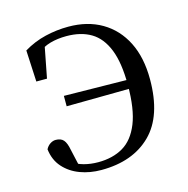

<svg xmlns="http://www.w3.org/2000/svg" viewBox="-86 -614 699 713"><g transform="rotate(-15 263.5 -258.0)"><path d="M219 15Q175 15 137.5 1Q100 -13 75 -41Q50 -69 45 -111Q51 -123 61.5 -130Q72 -137 83 -137Q103 -137 113 -125.5Q123 -114 128 -87L144 -16L102 -50Q134 -30 160 -23Q186 -16 215 -16Q271 -16 311 -39.5Q351 -63 373 -117.5Q395 -172 395 -264Q395 -350 374.5 -401.5Q354 -453 315.5 -476Q277 -499 221 -499Q187 -499 158.5 -491Q130 -483 102 -461L137 -499L111 -365H70L64 -486Q104 -510 148 -520.5Q192 -531 237 -531Q311 -531 365.5 -499Q420 -467 450 -407.5Q480 -348 480 -264Q480 -123 410 -54Q340 15 219 15ZM155 -247V-287L435 -283V-250Z"/></g></svg>

Font: Noto Serif JP
Style: Regular
Weight: 400
Designer: Ryoko NISHIZUKA  (kana & ideographs); Frank Grießhammer (Latin, Greek & Cyrillic); Wenlong ZHANG  (bopomofo); Sandoll Co
Foundry: Adobe
Version: Version 2.003-H1;hotconv 1.1.1;makeotfexe 2.6.0